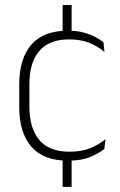

<svg xmlns="http://www.w3.org/2000/svg" viewBox="-20 -616 469 748"><path d="M259 -479.5H224V-596.5H259ZM259 112H224V-10.5H259ZM245 10Q150 10 102.5 -44.2Q55 -98.5 55 -199.5V-287.5Q55 -388.5 102.5 -442.5Q150 -496.5 245 -496.5Q278.5 -496.5 304.8 -489.5Q331 -482.5 350.5 -472.2Q370 -462 383 -451.5L387 -413.5Q363.5 -434 330 -448.2Q296.5 -462.5 248.5 -462.5Q172 -462.5 133.2 -417.5Q94.5 -372.5 94.5 -287V-200.5Q94.5 -116 133.2 -70.5Q172 -25 250 -25Q299.5 -25 333.5 -39.5Q367.5 -54 391 -74L386.5 -35.5Q366 -19 331.5 -4.5Q297 10 245 10Z"/></svg>

Font: Anek Odia ExtraLight
Style: Regular
Weight: 250
Designer: Yesha Goshar & Mahesh Sahu (Odia), Yesha Goshar (Latin)
Foundry: Ek Type
Version: Version 1.003